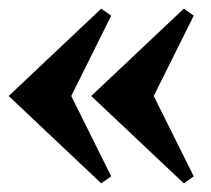

<svg xmlns="http://www.w3.org/2000/svg" viewBox="-20 -461 486 442"><path d="M236 -425 144 -240 236 -55 213 -39 0 -240 213 -441ZM426 -425 334 -240 426 -55 403 -39 190 -240 403 -441Z"/></svg>

Font: Brygada 1918
Style: Bold
Weight: 700
Designer: Mateusz Machalski | Borys Kosmynka | Przemek Hoffer
Foundry: NIEPODLEGLA 2018
Version: Version 3.006